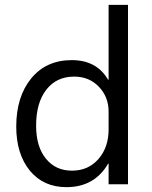

<svg xmlns="http://www.w3.org/2000/svg" viewBox="-20 -760 629 792"><path d="M508 0H428V-85H426Q370 12 254 12Q160 12 104 -55Q47 -124 47 -238Q47 -361 109 -437Q171 -512 276 -512Q379 -512 426 -431H428V-740H508ZM428 -226V-300Q428 -360 388 -402Q348 -444 286 -444Q213 -444 171 -390Q129 -336 129 -242Q129 -155 169 -106Q209 -56 277 -56Q344 -56 386 -104Q428 -152 428 -226Z"/></svg>

Font: A Tai Tham KH New
Style: Regular
Weight: 400
Designer: Sangdang Kengtung
Foundry: Sangdang Kengtung
Version: Version 1.002